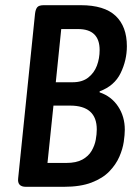

<svg xmlns="http://www.w3.org/2000/svg" viewBox="-20 -720 514 740"><path d="M80 0Q46 0 50 -33L115 -667Q117 -684 123.5 -692Q130 -700 149 -700H291Q382 -700 425.5 -659Q469 -618 469 -542Q469 -488 445 -438.5Q421 -389 364 -368V-364Q409 -349 435 -310Q461 -271 461 -220Q461 -201 457 -173.5Q453 -146 440 -116Q427 -86 401.5 -59.5Q376 -33 333 -16.5Q290 0 226 0ZM195 -403H260Q297 -403 320 -421Q343 -439 353.5 -467Q364 -495 364 -527Q364 -608 281 -608H216ZM163 -92H235Q274 -92 297.5 -105Q321 -118 333 -138.5Q345 -159 349 -181Q353 -203 353 -221Q353 -313 250 -313H186Z"/></svg>

Font: Asap Condensed Condensed Medium
Style: Italic
Weight: 500
Width: 3
Italic angle: -6°
Designer: Pablo Cosgaya
Foundry: Omnibus-Type
Version: Version 3.001; ttfautohint (v1.8.4.7-5d5b)